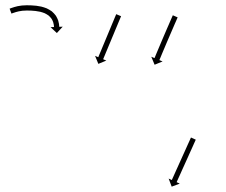

<svg xmlns="http://www.w3.org/2000/svg" viewBox="-20 -595 857 729"><path d="M18.4 -562.8C17.8 -562.6 17.1 -562.3 16.5 -562.1L23.5 -543.4C24.1 -543.6 24.8 -543.8 25.4 -544.1L25.4 -544.1L25.4 -544.1C27.2 -544.7 29 -545.4 30.9 -546.1C30.9 -546.1 30.8 -546 30.8 -546C30.8 -546 30.8 -546 30.8 -546C33.7 -547 36.7 -548 39.6 -548.9C39.6 -548.9 39.6 -548.9 39.5 -548.9C39.5 -548.9 39.4 -548.9 39.4 -548.9C43.4 -550 47.4 -551.1 51.4 -552C51.4 -552 51.4 -552 51.3 -552C51.2 -552 51.1 -551.9 51.1 -551.9C56 -552.9 60.9 -553.7 65.8 -554.3C65.8 -554.3 65.7 -554.2 65.6 -554.2C65.5 -554.2 65.4 -554.2 65.4 -554.2C70.8 -554.7 76.3 -554.9 81.7 -555C81.7 -555 81.6 -555 81.6 -555C81.5 -555 81.5 -555 81.5 -555C87 -555 92.5 -554.8 98.1 -554.7C98.1 -554.7 98 -554.7 98 -554.7C97.9 -554.7 97.9 -554.7 97.9 -554.7C103.7 -554.3 109.5 -553.9 115.3 -553.3C115.3 -553.3 115.2 -553.3 115.1 -553.3C115 -553.3 115 -553.3 115 -553.3C120.9 -552.6 126.9 -551.6 132.7 -550.3C132.7 -550.3 132.6 -550.4 132.5 -550.4C132.4 -550.4 132.3 -550.4 132.3 -550.4C138.2 -548.9 144 -547 149.7 -544.8C149.7 -544.8 149.6 -544.9 149.4 -544.9C149.2 -545 149.1 -545.1 149.1 -545.1C154.6 -542.4 159.9 -539.3 164.9 -535.7C164.9 -535.7 164.7 -535.9 164.5 -536C164.3 -536.2 164.1 -536.4 164.1 -536.4C168.5 -532.5 172.5 -528.2 176 -523.5C176 -523.5 175.8 -523.7 175.7 -523.9C175.6 -524.2 175.4 -524.4 175.4 -524.4C177.9 -520.1 180.2 -515.7 181.9 -511.1C181.9 -511.1 181.8 -511.2 181.8 -511.4C181.7 -511.6 181.7 -511.7 181.7 -511.7C182.7 -508.2 183.6 -504.7 184.2 -501C184.2 -501 184.2 -501.2 184.2 -501.3C184.2 -501.4 184.2 -501.5 184.2 -501.5C184.5 -499.2 184.7 -496.9 184.9 -494.7C184.9 -494.7 184.9 -494.7 184.9 -494.8C184.9 -494.8 184.9 -494.9 184.9 -494.9C184.9 -494 184.9 -493.2 185 -492.4L171.8 -491.9L195.9 -469.6L218.1 -493.7L205 -493.2C204.9 -494.1 204.9 -495 204.8 -495.9C204.8 -495.9 204.8 -495.9 204.8 -496C204.8 -496 204.8 -496 204.8 -496C204.6 -498.7 204.3 -501.4 204 -504.1C204 -504.1 204 -504.2 204 -504.3C203.9 -504.4 203.9 -504.5 203.9 -504.5C203.2 -508.8 202.1 -513.1 200.9 -517.4C200.9 -517.4 200.8 -517.6 200.7 -517.7C200.7 -517.9 200.6 -518.1 200.6 -518.1C198.5 -523.8 195.7 -529.3 192.6 -534.6C192.6 -534.6 192.5 -534.8 192.3 -535C192.2 -535.2 192.1 -535.4 192.1 -535.4C187.8 -541.2 182.8 -546.6 177.4 -551.3C177.4 -551.3 177.2 -551.5 177 -551.7C176.8 -551.8 176.6 -552 176.6 -552C170.6 -556.2 164.3 -560 157.7 -563.1C157.7 -563.1 157.5 -563.2 157.4 -563.3C157.2 -563.3 157 -563.4 157 -563.4C150.6 -565.9 144 -568.1 137.3 -569.8C137.3 -569.8 137.2 -569.8 137.1 -569.8C137 -569.9 136.8 -569.9 136.8 -569.9C130.5 -571.2 124 -572.3 117.6 -573.2C117.6 -573.2 117.5 -573.2 117.4 -573.2C117.4 -573.2 117.3 -573.2 117.3 -573.2C111.2 -573.8 105.1 -574.3 98.9 -574.6C98.9 -574.6 98.9 -574.6 98.9 -574.6C98.8 -574.6 98.8 -574.6 98.8 -574.6C93.1 -574.8 87.3 -575 81.6 -575C81.6 -575 81.6 -575 81.5 -575C81.5 -575 81.4 -575 81.4 -575C75.5 -574.9 69.6 -574.6 63.7 -574.1C63.7 -574.1 63.6 -574.1 63.5 -574.1C63.4 -574.1 63.3 -574.1 63.3 -574.1C58 -573.5 52.6 -572.6 47.3 -571.6C47.3 -571.6 47.2 -571.5 47.1 -571.5C47 -571.5 46.9 -571.5 46.9 -571.5C42.5 -570.5 38.2 -569.3 33.8 -568.1C33.8 -568.1 33.8 -568.1 33.7 -568.1C33.7 -568 33.6 -568 33.6 -568C30.5 -567 27.3 -566 24.2 -564.9C24.2 -564.9 24.2 -564.9 24.2 -564.9C24.1 -564.9 24.1 -564.9 24.1 -564.9C22.2 -564.2 20.3 -563.5 18.4 -562.8L18.4 -562.8ZM438.9 -531.6C439.2 -532.2 439.4 -532.8 439.7 -533.5L421.2 -541.2C421 -540.5 420.7 -539.9 420.5 -539.3C419.7 -537.6 419 -535.9 418.3 -534.1C417.2 -531.4 416.1 -528.8 414.9 -526.1C413.5 -522.6 412 -519.1 410.6 -515.6C408.9 -511.5 407.2 -507.4 405.4 -503.3C403.5 -498.7 401.6 -494.1 399.7 -489.5C397.6 -484.5 395.6 -479.6 393.5 -474.7C391.4 -469.6 389.3 -464.5 387.2 -459.5C385.1 -454.4 382.9 -449.3 380.8 -444.2C378.8 -439.3 376.7 -434.4 374.7 -429.5C372.7 -424.9 370.8 -420.3 368.9 -415.7C367.2 -411.6 365.5 -407.4 363.8 -403.3C362.3 -399.8 360.9 -396.3 359.4 -392.9C358.3 -390.2 357.2 -387.5 356 -384.8C355.3 -383.1 354.6 -381.3 353.9 -379.6C353.6 -379 353.4 -378.4 353.1 -377.8L341 -382.9L353.4 -352.5L383.7 -365L371.6 -370.1C371.8 -370.7 372.1 -371.3 372.3 -371.9C373.1 -373.6 373.8 -375.4 374.5 -377.1C375.6 -379.8 376.7 -382.5 377.9 -385.2C379.3 -388.6 380.8 -392.1 382.2 -395.6C383.9 -399.7 385.7 -403.9 387.4 -408C389.3 -412.6 391.2 -417.2 393.1 -421.8C395.2 -426.7 397.2 -431.6 399.3 -436.5C401.4 -441.6 403.5 -446.7 405.6 -451.8C407.7 -456.8 409.9 -461.9 412 -467C414 -471.9 416.1 -476.8 418.1 -481.8C420.1 -486.4 422 -491 423.9 -495.6C425.6 -499.7 427.3 -503.8 429 -507.9C430.5 -511.4 432 -514.9 433.4 -518.4C434.5 -521.1 435.6 -523.8 436.8 -526.4C437.5 -528.2 438.2 -529.9 438.9 -531.6ZM653.7 -527.2C654 -527.8 654.2 -528.4 654.5 -529L636.2 -537C635.9 -536.4 635.6 -535.8 635.4 -535.2C634.6 -533.5 633.9 -531.7 633.1 -530C632 -527.4 630.8 -524.7 629.6 -522C628.1 -518.6 626.6 -515.1 625.1 -511.7C623.3 -507.6 621.5 -503.5 619.8 -499.4C617.8 -494.8 615.8 -490.2 613.8 -485.7C611.7 -480.8 609.6 -475.9 607.5 -471C605.3 -466 603.2 -460.9 601 -455.9C598.8 -450.8 596.7 -445.8 594.5 -440.7C592.4 -435.8 590.4 -430.9 588.3 -426C586.3 -421.4 584.4 -416.8 582.5 -412.2C580.7 -408.1 579 -404 577.3 -399.9C575.8 -396.4 574.4 -393 572.9 -389.5C571.8 -386.8 570.7 -384.1 569.6 -381.4C568.9 -379.7 568.1 -378 567.4 -376.3C567.2 -375.6 566.9 -375 566.7 -374.4L554.5 -379.5L567 -349.2L597.3 -361.7L585.2 -366.8C585.4 -367.4 585.7 -368 585.9 -368.6C586.6 -370.3 587.3 -372 588.1 -373.8C589.2 -376.4 590.3 -379.1 591.4 -381.8C592.8 -385.2 594.3 -388.7 595.7 -392.2C597.5 -396.3 599.2 -400.4 600.9 -404.5C602.8 -409 604.8 -413.6 606.7 -418.2C608.8 -423.1 610.9 -428 612.9 -432.9C615.1 -437.9 617.2 -442.9 619.4 -448C621.6 -453 623.7 -458.1 625.9 -463.1C628 -468 630.1 -472.9 632.2 -477.7C634.2 -482.3 636.1 -486.9 638.1 -491.4C639.9 -495.5 641.7 -499.6 643.4 -503.7C644.9 -507.1 646.5 -510.6 648 -514C649.1 -516.7 650.3 -519.4 651.4 -522C652.2 -523.7 652.9 -525.4 653.7 -527.2ZM722.5 -62.9C722.8 -63.5 723.1 -64.1 723.3 -64.7L705.1 -72.9C704.8 -72.3 704.6 -71.7 704.3 -71.1C703.5 -69.4 702.8 -67.7 702 -66C700.8 -63.3 699.6 -60.7 698.4 -58C696.8 -54.6 695.3 -51.1 693.7 -47.7C691.9 -43.6 690.1 -39.5 688.2 -35.5C686.2 -30.9 684.1 -26.4 682.1 -21.8C679.9 -17 677.7 -12.1 675.5 -7.3C673.3 -2.2 671 2.8 668.7 7.8C666.5 12.8 664.2 17.8 661.9 22.8C659.8 27.7 657.6 32.6 655.4 37.4C653.3 42 651.3 46.5 649.2 51C647.4 55.1 645.6 59.2 643.7 63.3C642.2 66.7 640.6 70.1 639.1 73.6C637.9 76.2 636.7 78.9 635.5 81.5C634.7 83.2 633.9 84.9 633.2 86.7C632.9 87.3 632.6 87.9 632.3 88.5L620.3 83L631.9 113.7L662.6 102.1L650.6 96.7C650.9 96.1 651.1 95.5 651.4 94.9C652.2 93.2 652.9 91.5 653.7 89.8C654.9 87.1 656.1 84.4 657.3 81.8C658.8 78.4 660.4 74.9 662 71.5C663.8 67.4 665.6 63.3 667.5 59.3C669.5 54.7 671.6 50.2 673.6 45.6C675.8 40.8 678 35.9 680.2 31.1C682.4 26 684.7 21 687 16C689.2 11 691.5 6 693.8 1C695.9 -3.9 698.1 -8.8 700.3 -13.6C702.4 -18.2 704.4 -22.7 706.5 -27.2C708.3 -31.3 710.1 -35.4 712 -39.5C713.5 -42.9 715.1 -46.3 716.6 -49.8C717.8 -52.4 719 -55.1 720.2 -57.7C721 -59.4 721.8 -61.1 722.5 -62.9Z"/></svg>

Font: FRB American Cursive Just Arrows
Style: Bold Italic
Weight: 700
Italic angle: -25°
Version: Version 2.0;Modular Font Editor K font №1